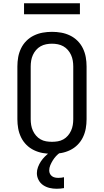

<svg xmlns="http://www.w3.org/2000/svg" viewBox="-20 -939 640 1182"><path d="M300 8Q271 8 243 3Q215 -2 189 -14.5Q163 -27 142.5 -47.5Q122 -68 109.5 -94Q97 -120 92 -148Q87 -176 87 -205V-530Q87 -559 92 -587Q97 -615 109.5 -641Q122 -667 142.5 -687.5Q163 -708 189 -720.5Q215 -733 243 -738Q271 -743 300 -743Q329 -743 357 -738Q385 -733 411 -720.5Q437 -708 457.5 -687.5Q478 -667 490.5 -641Q503 -615 508 -587Q513 -559 513 -530V-205Q513 -176 508 -148Q503 -120 490.5 -94Q478 -68 457.5 -47.5Q437 -27 411 -14.5Q385 -2 357 3Q329 8 300 8ZM300 -66Q318 -66 336 -69Q354 -72 370 -81Q386 -90 398 -104Q410 -118 417.5 -134.5Q425 -151 428 -169Q431 -187 431 -205V-530Q431 -548 428 -566Q425 -584 417.5 -600.5Q410 -617 398 -631Q386 -645 370 -654Q354 -663 336 -666.5Q318 -670 300 -670Q282 -670 264 -666.5Q246 -663 230 -654Q214 -645 202 -631Q190 -617 182.5 -600.5Q175 -584 172 -566Q169 -548 169 -530V-205Q169 -187 172 -169Q175 -151 182.5 -134.5Q190 -118 202 -104Q214 -90 230 -81Q246 -72 264 -69Q282 -66 300 -66ZM328 223Q306 223 285 218Q264 213 246 201Q228 189 217.5 169Q207 149 207 127Q207 108 214 89.5Q221 71 231.5 55Q242 39 256 25Q270 11 285 0L297 -8H351V0Q337 9 325.5 21.5Q314 34 305 48.5Q296 63 289.5 78.5Q283 94 283 111Q283 121 287.5 130.5Q292 140 300.5 146Q309 152 319 154Q329 156 339 156Q348 156 357 155Q366 154 374 152V219Q363 221 351.5 222Q340 223 328 223ZM472 -851H128V-919H472Z"/></svg>

Font: Iosevka Plex Etoile
Style: Regular
Weight: 400
Designer: Belleve Invis
Foundry: Belleve Invis
Version: Version 25.1.1; ttfautohint (v1.8.4)